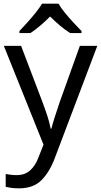

<svg xmlns="http://www.w3.org/2000/svg" viewBox="-20 -786 550 1046"><path d="M1 -536H95L211 -231Q226 -191 238 -154.5Q250 -118 256 -85H260Q266 -110 279 -150.5Q292 -191 306 -232L415 -536H510L279 74Q251 150 206.5 195Q162 240 84 240Q60 240 42 237.5Q24 235 11 232V162Q22 164 37.5 166Q53 168 70 168Q116 168 144.5 142Q173 116 189 73L217 2ZM299 -766Q311 -744 333.5 -716.5Q356 -689 380.5 -662.5Q405 -636 424 -617V-606H362Q336 -622 308 -645.5Q280 -669 253 -696Q226 -669 199 -646Q172 -623 146 -606H86V-617Q105 -637 128.5 -663Q152 -689 174 -716.5Q196 -744 209 -766Z"/></svg>

Font: Noto Sans Wancho
Style: Regular
Weight: 400
Designer: Monotype Design Team
Foundry: Monotype Imaging Inc.
Version: Version 2.001; ttfautohint (v1.8.4.7-5d5b)